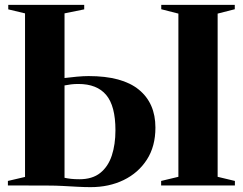

<svg xmlns="http://www.w3.org/2000/svg" viewBox="-20 -763 1000 790"><path d="M353 7Q329 7 299.8 5.5Q270.5 4 239.8 2.2Q209 0.5 178 0.5L12.5 0V-18.5L83 -35V-708L14 -724.5V-743H326.5V-724.5L245.5 -708V-442Q269 -445 296.2 -447.5Q323.5 -450 344.5 -450Q483 -450 551.2 -394.2Q619.5 -338.5 619.5 -238Q619.5 -160.5 584.2 -106Q549 -51.5 488.8 -22.2Q428.5 7 353 7ZM307 -25.5Q360 -25.5 392.5 -51.5Q425 -77.5 440 -123Q455 -168.5 455 -227Q455 -327 417 -372.2Q379 -417.5 302.5 -417.5Q286 -417.5 272.2 -415.8Q258.5 -414 245.5 -411.5V-31.5Q256.5 -29 271.8 -27.2Q287 -25.5 307 -25.5ZM714 -35.5V-707L643.5 -725V-743H946V-725L875.5 -707V-35.5L946.5 -18.5V0H643V-18.5Z"/></svg>

Font: Merriweather 144pt
Style: Bold
Weight: 700
Version: Version 2.100